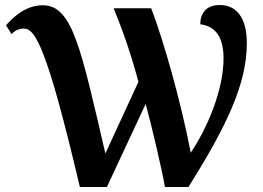

<svg xmlns="http://www.w3.org/2000/svg" viewBox="-20 -747 1051 767"><path d="M299 0H407L562 -332C586 -244 626 -73 639 0H733C882 -238 966 -409 966 -574C966 -676 925 -727 858 -727C801 -727 780 -691 780 -650C829 -644 873 -613 873 -514C873 -388 809 -237 742 -137C702 -345 632 -589 584 -714H434C471 -624 505 -526 533 -420L401 -134C303 -553 270 -726 151 -726C81 -726 32 -677 4 -646L26 -611C37 -622 52 -633 75 -633C121 -633 168 -557 299 0Z"/></svg>

Font: Noto Serif SemiBold
Style: Regular
Weight: 600
Designer: Monotype Design Team
Foundry: Monotype Imaging Inc.
Version: Version 2.013